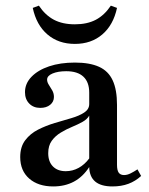

<svg xmlns="http://www.w3.org/2000/svg" viewBox="-20 -649 527 680"><path d="M168.5 11.3Q115.3 11.3 83.5 -16.5Q51.6 -44.4 51.6 -92.7Q51.6 -129 69.4 -152.4Q87.1 -175.8 114.9 -189.9Q142.7 -204 173.8 -213.3Q204.8 -222.6 232.7 -230.6Q260.5 -238.7 278.2 -250.4Q296 -262.1 296 -280.6V-321Q296 -358.1 275.4 -377.4Q254.8 -396.8 214.5 -396.8Q185.5 -396.8 166.1 -388.7Q146.8 -380.6 146.8 -366.9Q146.8 -358.1 152.8 -348.8Q158.9 -339.5 164.9 -329Q171 -318.5 171 -305.6Q171 -288.7 157.7 -277.8Q144.4 -266.9 122.6 -266.9Q98.4 -266.9 83.5 -282.3Q68.5 -297.6 68.5 -322.6Q68.5 -353.2 91.5 -377Q114.5 -400.8 154 -414.1Q193.5 -427.4 245.2 -427.4Q297.6 -427.4 330.6 -412.5Q363.7 -397.6 379 -364.5Q394.4 -331.5 394.4 -277.4V-65.3Q394.4 -46 400.4 -37.5Q406.5 -29 419.4 -29Q430.6 -29 442.7 -35.1Q454.8 -41.1 466.9 -49.2L479.8 -25.8Q459.7 -7.3 434.7 2Q409.7 11.3 378.2 11.3Q297.6 11.3 296 -57.3Q273.4 -22.6 241.5 -5.6Q209.7 11.3 168.5 11.3ZM212.9 -42.7Q237.1 -42.7 258.5 -54.4Q279.8 -66.1 296 -87.9V-239.5Q288.7 -226.6 272.2 -217.3Q255.6 -208.1 235.1 -199.6Q214.5 -191.1 195.2 -179.4Q175.8 -167.7 163.3 -150.4Q150.8 -133.1 150.8 -106.5Q150.8 -76.6 167.3 -59.7Q183.9 -42.7 212.9 -42.7ZM245.2 -493.5Q187.1 -493.5 148 -527Q108.9 -560.5 96 -621L117.7 -629Q140.3 -595.2 171 -579Q201.6 -562.9 245.2 -562.9Q288.7 -562.9 319.4 -579Q350 -595.2 372.6 -629L394.4 -621Q381.5 -560.5 342.3 -527Q303.2 -493.5 245.2 -493.5Z"/></svg>

Font: Playfair SemiBold
Style: Regular
Weight: 600
Designer: Claus Eggers Sørensen
Foundry: Claus Eggers Sørensen
Version: Version 2.001;gftools[0.9.30]